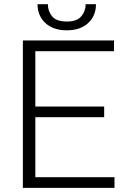

<svg xmlns="http://www.w3.org/2000/svg" viewBox="-20 -906 609 926"><path d="M532.2 -51.3V0H90.3V-710.9H529.8V-659.2H150.4V-392.1H482.4V-340.8H150.4V-51.3ZM393.1 -885.7H442.9Q442.9 -830.1 405.3 -794.9Q367.7 -759.8 302.2 -759.8Q236.8 -759.8 199 -794.9Q161.1 -830.1 161.1 -885.7H210.9Q210.9 -852.1 231.4 -827.1Q252 -802.2 302.2 -802.2Q351.1 -802.2 372.1 -827.4Q393.1 -852.5 393.1 -885.7Z"/></svg>

Font: Vazirmatn RD FD ExtraLight
Style: Regular
Weight: 200
Designer: Saber Rastikerdar
Foundry: Saber Rastikerdar
Version: Version 33.003